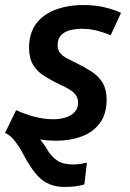

<svg xmlns="http://www.w3.org/2000/svg" viewBox="-28 -555 514 760"><path d="M228 185Q194 185 169 174.5Q144 164 127 147Q110 130 96 109Q78 83 64 55.5Q50 28 32 5Q24 -6 14.5 -14.5Q5 -23 -8 -29L36 -119Q70 -103 108.5 -93Q147 -83 182 -83Q210 -83 232 -90Q254 -97 267.5 -111.5Q281 -126 281 -148Q281 -167 272 -179Q263 -191 246 -201.5Q229 -212 205 -222Q175 -237 147.5 -254Q120 -271 103.5 -297.5Q87 -324 87 -366Q87 -422 114 -459.5Q141 -497 190 -516Q239 -535 303 -535Q348 -535 386 -526Q424 -517 451 -504L410 -415Q389 -425 358.5 -433Q328 -441 297 -441Q274 -441 251.5 -436Q229 -431 214.5 -416.5Q200 -402 200 -376Q200 -358 209.5 -346Q219 -334 235.5 -325Q252 -316 273 -306Q306 -290 334 -272Q362 -254 378 -227.5Q394 -201 394 -160Q394 -104 367.5 -68Q341 -32 295.5 -15Q250 2 194 2Q182 2 165 1Q148 0 131 -3Q143 12 151.5 25Q160 38 167 50Q187 75 207 85.5Q227 96 263 96Q276 96 288.5 94Q301 92 316 89L306 175Q290 180 271 182.5Q252 185 228 185Z"/></svg>

Font: Ubuntu Sans SemiBold
Style: Italic
Weight: 600
Italic angle: -13.5°
Designer: Dalton Maag Ltd
Foundry: Dalton Maag Ltd
Version: Version 1.006